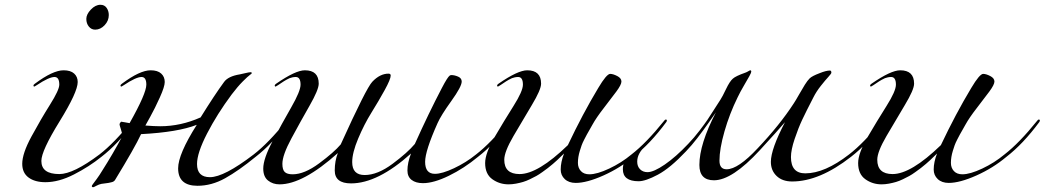

<svg xmlns="http://www.w3.org/2000/svg" viewBox="-20 -754 4369 803"><path d="M400 -734Q417 -734 426 -721Q435 -708 435 -691Q435 -667 417.5 -648.5Q400 -630 378 -630Q362 -630 351.5 -643Q341 -656 341 -675Q341 -694 360 -714Q379 -734 400 -734ZM305 -411Q305 -369 229 -246Q153 -123 153 -81Q153 -26 228 -26Q287 -26 396 -108Q458 -156 532 -248Q536 -254 540 -254Q544 -254 544 -250Q544 -248 542 -244Q474 -152 404 -98Q353 -57 289.5 -24.5Q226 8 170 8Q126 8 99.5 -11.5Q73 -31 73 -69Q73 -112 111.5 -183Q150 -254 189 -316Q228 -378 228 -400Q228 -432 208 -432Q185 -432 134 -398Q125 -392 124 -392Q120 -392 120 -396Q120 -400 126 -404Q201 -460 246 -460Q275 -460 290 -446.5Q305 -433 305 -411Z M669 -411Q669 -392 648.5 -346.5Q628 -301 608 -265L588 -229Q626 -226 650 -226Q736 -226 819 -263Q878 -358 917 -411Q934 -435 983 -443Q989 -444 1005.5 -448Q1022 -452 1028 -452Q1033 -452 1033 -448Q1033 -446 1025 -440.5Q1017 -435 995.5 -413.5Q974 -392 949 -359Q888 -277 846 -195.5Q804 -114 804 -68Q804 -13 858 -13Q917 -13 1041 -108Q1103 -156 1177 -248Q1181 -254 1185 -254Q1189 -254 1189 -250Q1189 -248 1187 -244Q1119 -152 1049 -98Q978 -40 921.5 -8.5Q865 23 806 23Q725 23 725 -50Q725 -109 803 -232Q724 -201 570 -193Q544 -137 461 -1Q459 2 455.5 4.5Q452 7 445 8.5Q438 10 433.5 11Q429 12 419 13Q409 14 404 15Q394 17 383 23Q372 29 370 29Q364 29 364 24Q364 22 368.5 16Q373 10 384.5 -5.5Q396 -21 408 -41Q452 -110 492 -185Q490 -201 485 -215.5Q480 -230 480 -234Q480 -237 483 -241Q486 -245 487 -245Q490 -245 502.5 -242.5Q515 -240 522 -239Q592 -363 592 -400Q592 -432 572 -432Q549 -432 498 -398Q489 -392 488 -392Q484 -392 484 -396Q484 -400 490 -404Q565 -460 610 -460Q639 -460 654 -446.5Q669 -433 669 -411Z M1699 -112Q1560 13 1448 13Q1380 13 1380 -41Q1380 -81 1393 -114Q1247 17 1149 17Q1121 17 1101 1Q1081 -15 1081 -49Q1081 -90 1120 -163.5Q1159 -237 1198 -305Q1237 -373 1237 -400Q1237 -432 1217 -432Q1210 -432 1203 -430.5Q1196 -429 1191 -427Q1186 -425 1178 -420.5Q1170 -416 1167 -414Q1164 -412 1155 -406Q1146 -400 1143 -398Q1134 -392 1133 -392Q1129 -392 1129 -396Q1129 -400 1135 -404Q1216 -460 1255 -460Q1313 -460 1313 -404Q1313 -379 1275 -312.5Q1237 -246 1199 -175.5Q1161 -105 1161 -69Q1161 -44 1171 -34.5Q1181 -25 1204 -25Q1253 -25 1315 -71Q1377 -117 1405 -150Q1512 -386 1537 -412Q1569 -446 1605 -446Q1614 -446 1614 -438Q1614 -423 1589 -377.5Q1564 -332 1533.5 -283Q1503 -234 1478 -174.5Q1453 -115 1453 -76Q1453 -22 1505 -22Q1559 -22 1622 -69Q1685 -116 1715 -152Q1773 -281 1828 -386Q1852 -432 1861 -438Q1864 -440 1868 -440Q1881 -440 1896 -433.5Q1911 -427 1911 -413Q1911 -392 1867.5 -331.5Q1824 -271 1810 -239Q1758 -123 1758 -77Q1758 -27 1799 -27Q1829 -27 1879 -50.5Q1929 -74 1971 -108Q2033 -156 2107 -248Q2111 -254 2115 -254Q2119 -254 2119 -250Q2119 -248 2117 -244Q2049 -152 1979 -98Q1921 -50 1857.5 -19Q1794 12 1749 12Q1719 12 1701.5 -1.5Q1684 -15 1684 -41Q1684 -73 1699 -112Z M2629 -98Q2573 -51 2503.5 -20Q2434 11 2388 11Q2359 11 2342 -5Q2325 -21 2325 -45Q2325 -76 2339 -112Q2338 -111 2326.5 -100Q2315 -89 2310.5 -84.5Q2306 -80 2292.5 -68.5Q2279 -57 2271 -51Q2263 -45 2248.5 -34.5Q2234 -24 2223 -18Q2212 -12 2196.5 -4.5Q2181 3 2167.5 7Q2154 11 2138 14Q2122 17 2107 17Q2069 17 2039 -4.5Q2009 -26 2009 -72Q2009 -113 2048.5 -180.5Q2088 -248 2127.5 -310.5Q2167 -373 2167 -400Q2167 -432 2147 -432Q2140 -432 2133 -430.5Q2126 -429 2121 -427Q2116 -425 2108 -420.5Q2100 -416 2097 -414Q2094 -412 2085 -406Q2076 -400 2073 -398Q2064 -392 2063 -392Q2059 -392 2059 -396Q2059 -400 2065 -404Q2146 -460 2185 -460Q2243 -460 2243 -404Q2243 -379 2204.5 -315Q2166 -251 2127.5 -185Q2089 -119 2089 -86Q2089 -26 2153 -26Q2230 -26 2355 -147Q2417 -278 2482 -386Q2517 -445 2532 -445Q2544 -445 2561.5 -436Q2579 -427 2579 -413Q2579 -400 2558 -371.5Q2537 -343 2505.5 -302.5Q2474 -262 2458 -233Q2456 -229 2447 -213.5Q2438 -198 2434.5 -191.5Q2431 -185 2423.5 -170.5Q2416 -156 2412.5 -146Q2409 -136 2405 -123Q2401 -110 2399 -97.5Q2397 -85 2397 -73Q2397 -52 2409.5 -38.5Q2422 -25 2445 -25Q2477 -25 2528 -49Q2579 -73 2621 -108Q2683 -156 2757 -248Q2761 -254 2765 -254Q2769 -254 2769 -250Q2769 -248 2767 -244Q2699 -152 2629 -98Z M3288 -97Q3288 -29 3348 -29Q3429 -29 3531 -108Q3593 -156 3667 -248Q3671 -254 3675 -254Q3679 -254 3679 -250Q3679 -248 3677 -244Q3609 -152 3539 -98Q3407 5 3293 5Q3252 5 3228 -18Q3204 -41 3204 -77Q3204 -130 3263 -243Q3235 -210 3158 -126Q3042 0 2966 0Q2905 0 2905 -64Q2905 -151 2974 -284Q2970 -278 2945 -242.5Q2920 -207 2896.5 -176.5Q2873 -146 2849 -121Q2783 -51 2731.5 -23.5Q2680 4 2651 4Q2585 4 2585 -46Q2585 -62 2590 -73.5Q2595 -85 2600 -90Q2605 -95 2618 -104Q2631 -113 2635 -117Q2647 -127 2660 -139Q2673 -151 2678 -155.5Q2683 -160 2686 -160Q2689 -160 2689 -157Q2689 -153 2681 -145Q2645 -113 2645 -78Q2645 -58 2657 -46Q2669 -34 2688 -34Q2714 -34 2760.5 -66Q2807 -98 2858 -152Q2883 -178 2905.5 -207.5Q2928 -237 2938.5 -252.5Q2949 -268 2969.5 -300.5Q2990 -333 2993 -337Q3001 -349 3016.5 -381.5Q3032 -414 3045 -425Q3057 -436 3097 -450Q3103 -452 3109.5 -456Q3116 -460 3118 -460Q3122 -460 3122 -454Q3122 -450 3114 -435.5Q3106 -421 3091 -395.5Q3076 -370 3065 -347Q3031 -278 3010 -204.5Q2989 -131 2989 -82Q2989 -46 3019 -46Q3067 -46 3149 -134Q3241 -231 3300 -322Q3308 -334 3321.5 -358Q3335 -382 3346 -399.5Q3357 -417 3366 -426Q3376 -436 3408 -448Q3435 -459 3451 -459Q3457 -459 3457 -450Q3457 -446 3444.5 -432.5Q3432 -419 3413 -395Q3394 -371 3382 -347Q3351 -287 3335 -253Q3319 -219 3303.5 -173Q3288 -127 3288 -97Z M4189 -98Q4133 -51 4063.5 -20Q3994 11 3948 11Q3919 11 3902 -5Q3885 -21 3885 -45Q3885 -76 3899 -112Q3898 -111 3886.5 -100Q3875 -89 3870.5 -84.5Q3866 -80 3852.5 -68.5Q3839 -57 3831 -51Q3823 -45 3808.5 -34.5Q3794 -24 3783 -18Q3772 -12 3756.5 -4.5Q3741 3 3727.5 7Q3714 11 3698 14Q3682 17 3667 17Q3629 17 3599 -4.5Q3569 -26 3569 -72Q3569 -113 3608.5 -180.5Q3648 -248 3687.5 -310.5Q3727 -373 3727 -400Q3727 -432 3707 -432Q3700 -432 3693 -430.5Q3686 -429 3681 -427Q3676 -425 3668 -420.5Q3660 -416 3657 -414Q3654 -412 3645 -406Q3636 -400 3633 -398Q3624 -392 3623 -392Q3619 -392 3619 -396Q3619 -400 3625 -404Q3706 -460 3745 -460Q3803 -460 3803 -404Q3803 -379 3764.5 -315Q3726 -251 3687.5 -185Q3649 -119 3649 -86Q3649 -26 3713 -26Q3790 -26 3915 -147Q3977 -278 4042 -386Q4077 -445 4092 -445Q4104 -445 4121.5 -436Q4139 -427 4139 -413Q4139 -400 4118 -371.5Q4097 -343 4065.5 -302.5Q4034 -262 4018 -233Q4016 -229 4007 -213.5Q3998 -198 3994.5 -191.5Q3991 -185 3983.5 -170.5Q3976 -156 3972.5 -146Q3969 -136 3965 -123Q3961 -110 3959 -97.5Q3957 -85 3957 -73Q3957 -52 3969.5 -38.5Q3982 -25 4005 -25Q4037 -25 4088 -49Q4139 -73 4181 -108Q4243 -156 4317 -248Q4321 -254 4325 -254Q4329 -254 4329 -250Q4329 -248 4327 -244Q4259 -152 4189 -98Z"/></svg>

Font: Miama Nueva
Style: Medium
Weight: 400
Italic angle: -28°
Version: Version 1.0